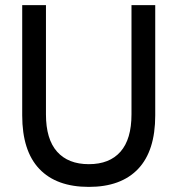

<svg xmlns="http://www.w3.org/2000/svg" viewBox="-20 -720 696 752"><path d="M328 12Q201 12 134 -58.5Q67 -129 67 -268V-700H160V-272Q160 -175 203.5 -126Q247 -77 328 -77Q409 -77 452 -126Q495 -175 495 -272V-700H588V-268Q588 -129 521 -58.5Q454 12 328 12Z"/></svg>

Font: Zen Kaku Gothic Antique Medium
Style: Regular
Weight: 500
Designer: Yoshimichi Ohira
Foundry: Positype
Version: Version 1.002